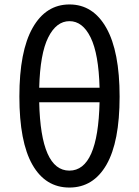

<svg xmlns="http://www.w3.org/2000/svg" viewBox="-20 -829 623 862"><path d="M517 -395Q517 -192 458 -89.5Q399 13 291.5 13Q184 13 125.5 -89.5Q67 -192 67 -395.5Q67 -599 126.5 -704Q186 -809 292 -809Q398 -809 457.5 -703.5Q517 -598 517 -395ZM156 -435H427Q423 -587 387 -660.5Q351 -734 292 -734Q233 -734 196.5 -661Q160 -588 156 -435ZM156 -370Q163 -63 291.5 -63Q420 -63 427 -370Z"/></svg>

Font: Swei Toothpaste CJK TC
Style: Regular
Weight: 400
Version: Version 1.0